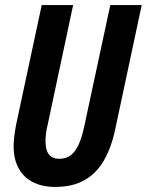

<svg xmlns="http://www.w3.org/2000/svg" viewBox="-20 -734 584 764"><path d="M199.2 9.8Q147.9 9.8 110.8 -9.3Q73.7 -28.3 54 -64.7Q34.2 -101.1 34.2 -151.9Q34.2 -169.9 36.9 -192.1Q39.6 -214.4 43.9 -236.8L146 -713.9H271L168.9 -233.9Q164.6 -216.8 162.8 -200.7Q161.1 -184.6 161.1 -171.9Q161.1 -136.2 175 -119.1Q189 -102.1 215.8 -102.1Q242.7 -102.1 261.5 -116.2Q280.3 -130.4 293.7 -160.4Q307.1 -190.4 316.9 -238.8L418.9 -713.9H543.9L439 -222.2Q423.8 -148.9 394.3 -96.9Q364.7 -44.9 317.1 -17.6Q269.5 9.8 199.2 9.8Z"/></svg>

Font: Open Sans Condensed
Style: Italic
Weight: 400
Width: 3
Italic angle: -12°
Designer: Monotype Design Team
Foundry: Monotype Imaging Inc.
Version: Version 3.000